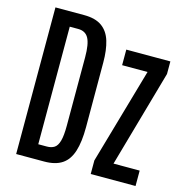

<svg xmlns="http://www.w3.org/2000/svg" viewBox="-122 -973 1050 1087"><g transform="rotate(15 403.0 -429.5)"><path d="M69.3 0V-859.4H237.3Q304.2 -859.4 342.3 -831.8Q380.4 -804.2 396 -752.4Q411.6 -700.7 411.6 -628.4L412.1 -249Q412.1 -162.6 394.5 -107.4Q377 -52.2 337.9 -26.1Q298.8 0 233.4 0ZM175.8 -85.9H226.1Q252.4 -85.9 269.8 -97.2Q287.1 -108.4 295.9 -139.4Q304.7 -170.4 304.7 -228.5V-629.9Q304.7 -707.5 286.4 -741.2Q268.1 -774.9 225.1 -774.9H175.8ZM506.3 0V-79.6L667.5 -641.1H518.6V-732.4H776.9V-658.7L615.7 -90.3H769V0Z"/></g></svg>

Font: Antonio Medium
Style: Regular
Weight: 500
Designer: Vernon Adams
Foundry: Vernon Adams
Version: Version 1.002